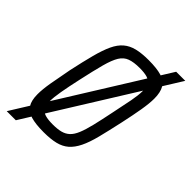

<svg xmlns="http://www.w3.org/2000/svg" viewBox="-205 -658 806 806"><g transform="rotate(45 198.0 -255.0)"><path d="M-22 55 364 -565H418L32 55ZM150 8Q102 8 73.5 -0.5Q45 -9 32 -29.5Q19 -50 19 -87Q19 -116 26 -157Q33 -198 44 -254Q58 -319 70 -364.5Q82 -410 96 -440Q110 -470 130 -487Q150 -504 178.5 -511Q207 -518 248 -518Q296 -518 324.5 -509.5Q353 -501 366 -479.5Q379 -458 379 -420Q379 -392 372 -350.5Q365 -309 353 -254Q339 -190 327.5 -144.5Q316 -99 301.5 -69.5Q287 -40 267.5 -23Q248 -6 219.5 1Q191 8 150 8ZM154 -42Q182 -42 201 -47Q220 -52 233.5 -64.5Q247 -77 257 -101Q267 -125 276 -162.5Q285 -200 296 -254Q308 -310 315 -347Q322 -384 322 -408Q322 -433 314 -445.5Q306 -458 289.5 -463Q273 -468 244 -468Q210 -468 188 -460Q166 -452 152.5 -430Q139 -408 127.5 -365.5Q116 -323 101 -254Q89 -200 82.5 -162.5Q76 -125 76 -101Q76 -77 84 -64.5Q92 -52 109 -47Q126 -42 154 -42Z"/></g></svg>

Font: Saira Condensed Light
Style: Italic
Weight: 300
Width: 3
Italic angle: -12°
Designer: Hector Gatti with collaboration of the Omnibus-Type team
Foundry: Omnibus-Type
Version: Version 1.101